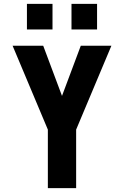

<svg xmlns="http://www.w3.org/2000/svg" viewBox="-20 -971 640 991"><path d="M227 0V-302L45 -735H203L300 -476L397 -735H555L373 -302V0ZM349 -819V-951H481V-819ZM119 -819V-951H251V-819Z"/></svg>

Font: Iosevka SS04 Heavy Extended
Style: Regular
Weight: 900
Width: 7
Monospace: yes
Designer: Belleve Invis
Foundry: Belleve Invis
Version: Version 19.0.0; ttfautohint (v1.8.4)